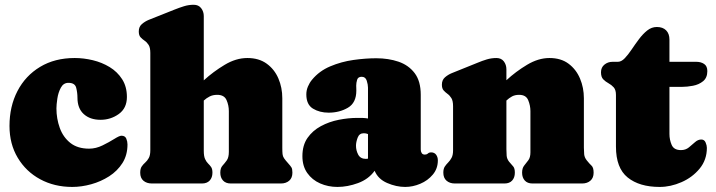

<svg xmlns="http://www.w3.org/2000/svg" viewBox="-20 -754 2944 789"><path d="M501.5 -355.5Q501.5 -309.6 468.3 -285.6Q435.1 -261.7 393.1 -261.7Q350.1 -261.7 324.2 -285.2Q298.3 -308.6 298.3 -352.5Q298.3 -372.6 293.2 -393.1Q288.1 -413.6 261.2 -413.6Q240.7 -413.6 230 -393.6Q219.2 -373.5 215.6 -348.6Q211.9 -323.7 211.9 -308.6Q211.9 -266.6 225.6 -228.5Q239.3 -190.4 269 -166.7Q298.8 -143.1 346.2 -143.1Q374 -143.1 401.4 -156.5Q428.7 -169.9 449.7 -183.1Q470.7 -196.3 479 -196.3Q494.1 -196.3 499 -184.3Q503.9 -172.4 503.9 -160.6Q503.9 -116.7 483.2 -84Q462.4 -51.3 428.5 -29.5Q394.5 -7.8 354.7 3.2Q314.9 14.2 276.9 14.2Q203.6 14.2 145.3 -17.3Q86.9 -48.8 53 -105.5Q19 -162.1 19 -236.3Q19 -316.9 51.8 -379.9Q84.5 -442.9 144.8 -479.2Q205.1 -515.6 287.1 -515.6Q323.7 -515.6 361.3 -506.6Q398.9 -497.6 430.7 -478.3Q462.4 -459 481.9 -428.5Q501.5 -397.9 501.5 -355.5Z M775.9 -734.4Q795.9 -734.4 806.6 -720.5Q817.4 -706.5 817.4 -688V-423.8Q856.4 -459.5 903.1 -487.5Q949.7 -515.6 996.6 -515.6Q1043.9 -515.6 1075.9 -492.4Q1107.9 -469.2 1124 -431.6Q1140.1 -394 1140.1 -350.1V-147Q1140.1 -129.9 1141.1 -120.6Q1142.1 -111.3 1147.2 -103.8Q1152.3 -96.2 1164.1 -83Q1173.8 -72.3 1177.7 -65.9Q1181.6 -59.6 1181.6 -44.4Q1181.6 -22.9 1168.5 -11.5Q1155.3 0 1134.3 0H928.2Q907.7 0 896.5 -12.2Q885.3 -24.4 885.3 -44.4Q885.3 -63 894 -72.8Q902.8 -82.5 911.6 -94.5Q920.4 -106.4 920.4 -129.9V-297.4Q920.4 -321.3 910.9 -342.8Q901.4 -364.3 872.6 -364.3Q855 -364.3 841.8 -357.7Q828.6 -351.1 817.4 -340.8V-134.3Q817.4 -111.8 822.8 -100.3Q828.1 -88.9 835.2 -82Q842.3 -75.2 847.7 -67.4Q853 -59.6 853 -44.4Q853 -24.4 841.8 -12.2Q830.6 0 810.1 0H604Q583 0 569.6 -11.2Q556.2 -22.5 556.2 -44.4Q556.2 -61 562.5 -70.1Q568.8 -79.1 576.9 -86.2Q585 -93.3 591.3 -104.5Q597.7 -115.7 597.7 -136.7V-536.6Q597.7 -558.6 590.6 -569.6Q583.5 -580.6 574 -586.9Q564.5 -593.3 557.4 -601.1Q550.3 -608.9 550.3 -625Q550.3 -644 563 -655Q575.7 -666 591.3 -672.4L697.8 -714.8Q716.3 -722.2 735.8 -728.3Q755.4 -734.4 775.9 -734.4Z M1222.7 -112.3Q1222.7 -157.2 1243.7 -187.3Q1264.6 -217.3 1298.6 -235.6Q1332.5 -253.9 1372.1 -261.7Q1411.6 -269.5 1448.2 -269.5Q1459 -269.5 1470.2 -269.3Q1481.4 -269 1492.2 -267.1V-394Q1492.2 -406.2 1487.1 -422.4Q1481.9 -438.5 1466.3 -438.5Q1451.2 -438.5 1447.5 -426Q1443.8 -413.6 1443.8 -402.3Q1443.8 -397.5 1444.1 -392.3Q1444.3 -387.2 1444.3 -381.8Q1444.3 -331.5 1409.7 -311.3Q1375 -291 1330.6 -291Q1293.5 -291 1266.1 -307.6Q1238.8 -324.2 1238.8 -366.2Q1238.8 -382.8 1245.4 -398.4Q1252 -414.1 1262.2 -426.3Q1292 -462.4 1337.2 -481.4Q1382.3 -500.5 1432.4 -507.6Q1482.4 -514.6 1526.4 -514.6Q1576.2 -514.6 1617.7 -500.5Q1659.2 -486.3 1684.1 -453.4Q1709 -420.4 1709 -364.7V-139.6Q1709 -131.3 1712.9 -125Q1716.8 -118.7 1726.1 -118.7Q1733.4 -118.7 1738.5 -123.3Q1743.7 -127.9 1751 -127.9Q1765.1 -127.9 1772.2 -118.2Q1779.3 -108.4 1779.3 -95.2Q1779.3 -61 1758.5 -36.4Q1737.8 -11.7 1707 1.2Q1676.3 14.2 1645 14.2Q1608.4 14.2 1571 -2Q1533.7 -18.1 1519.5 -52.2Q1494.6 -17.6 1451.4 -1.7Q1408.2 14.2 1366.7 14.2Q1328.6 14.2 1295.7 -0.2Q1262.7 -14.6 1242.7 -43Q1222.7 -71.3 1222.7 -112.3ZM1442.9 -155.3Q1442.9 -135.7 1452.1 -118.4Q1461.4 -101.1 1483.9 -101.1Q1488.3 -101.1 1492.2 -102.1V-203.1Q1483.9 -206.5 1475.1 -206.5Q1456.5 -206.5 1449.7 -188.2Q1442.9 -169.9 1442.9 -155.3Z M2020 -515.6Q2040 -515.6 2050.5 -501.7Q2061 -487.8 2061 -469.2V-424.3Q2099.6 -460 2146 -487.8Q2192.4 -515.6 2237.8 -515.6Q2285.2 -515.6 2316.4 -492.2Q2347.7 -468.8 2363.5 -431.2Q2379.4 -393.6 2379.4 -350.1V-147Q2379.4 -133.3 2380.6 -120.1Q2381.8 -106.9 2391.1 -95.2Q2402.3 -81.1 2410.9 -73.2Q2419.4 -65.4 2419.4 -44.4Q2419.4 -22.9 2406.2 -11.5Q2393.1 0 2372.1 0H2168Q2147.5 0 2136.5 -12.2Q2125.5 -24.4 2125.5 -44.4Q2125.5 -63 2134 -73.5Q2142.6 -84 2151.1 -95.5Q2159.7 -106.9 2159.7 -127.9V-297.4Q2159.7 -320.3 2150.6 -342.3Q2141.6 -364.3 2113.3 -364.3Q2096.2 -364.3 2084 -357.7Q2071.8 -351.1 2061 -340.8V-141.1Q2061 -127.9 2062 -114.5Q2063 -101.1 2071.8 -89.8Q2082 -77.6 2088.9 -70.1Q2095.7 -62.5 2095.7 -44.4Q2095.7 -24.4 2084.7 -12.2Q2073.7 0 2053.2 0H1849.1Q1828.1 0 1814.9 -11.5Q1801.8 -22.9 1801.8 -44.4Q1801.8 -60.5 1807.9 -69.6Q1814 -78.6 1821.8 -86.4Q1829.6 -94.2 1835.7 -105.5Q1841.8 -116.7 1841.8 -136.2V-317.4Q1841.8 -339.4 1835 -350.6Q1828.1 -361.8 1818.8 -368.4Q1809.6 -375 1802.7 -382.8Q1795.9 -390.6 1795.9 -406.2Q1795.9 -425.3 1808.6 -436.3Q1821.3 -447.3 1836.9 -453.6L1942.4 -496.1Q1960.9 -503.9 1980.2 -509.8Q1999.5 -515.6 2020 -515.6Z M2690.9 14.2Q2607.4 14.2 2559.3 -24.7Q2511.2 -63.5 2511.2 -151.4V-363.8Q2511.2 -384.8 2502 -395Q2492.7 -405.3 2480.5 -411.9Q2468.3 -418.5 2459 -428Q2449.7 -437.5 2449.7 -457Q2449.7 -477.1 2463.9 -488.5Q2478 -500 2497.1 -500H2519Q2533.2 -500 2547.1 -514.4Q2561 -528.8 2575.4 -550.3Q2589.8 -571.8 2605.7 -593Q2621.6 -614.3 2639.6 -628.7Q2657.7 -643.1 2679.2 -643.1Q2703.6 -643.1 2717.3 -629.4Q2731 -615.7 2731 -591.3V-500H2841.8Q2860.4 -500 2873.5 -491.2Q2886.7 -482.4 2886.7 -461.9Q2886.7 -434.6 2869.4 -420.4Q2852.1 -406.2 2827.6 -401.6Q2803.2 -397 2781.7 -397H2731V-203.6Q2731 -179.7 2740.2 -158.4Q2749.5 -137.2 2778.3 -137.2Q2797.4 -137.2 2810.8 -148.2Q2824.2 -159.2 2836.2 -169.9Q2848.1 -180.7 2861.8 -180.7Q2874.5 -180.7 2879.6 -168.5Q2884.8 -156.2 2884.8 -146.5Q2884.8 -97.2 2855 -61Q2825.2 -24.9 2780.5 -5.4Q2735.8 14.2 2690.9 14.2Z"/></svg>

Font: Caprasimo
Style: Regular
Weight: 400
Designer: The DocRepair Project, Phaedra Charles, Flavia Zimbardi
Foundry: Google
Version: Version 1.001